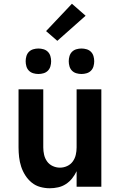

<svg xmlns="http://www.w3.org/2000/svg" viewBox="-20 -997 640 1025"><path d="M246 8Q220 8 194.5 1Q169 -6 149 -22.5Q129 -39 115 -61Q101 -83 93 -107.5Q85 -132 82 -158Q79 -184 79 -210V-520H211V-210Q211 -190 215.5 -170.5Q220 -151 231.5 -135Q243 -119 261.5 -110.5Q280 -102 300 -102Q320 -102 338.5 -110.5Q357 -119 368.5 -135Q380 -151 384.5 -170.5Q389 -190 389 -210V-520H521V0H389V-83Q379 -62 365 -44.5Q351 -27 332 -14.5Q313 -2 290.5 3Q268 8 246 8ZM415 -602Q401 -602 387.5 -606Q374 -610 364.5 -619.5Q355 -629 351 -642.5Q347 -656 347 -670Q347 -684 351 -697.5Q355 -711 364.5 -720.5Q374 -730 387.5 -734Q401 -738 415 -738Q429 -738 442.5 -734Q456 -730 465.5 -720.5Q475 -711 479 -697.5Q483 -684 483 -670Q483 -656 479 -642.5Q475 -629 465.5 -619.5Q456 -610 442.5 -606Q429 -602 415 -602ZM185 -602Q171 -602 157.5 -606Q144 -610 134.5 -619.5Q125 -629 121 -642.5Q117 -656 117 -670Q117 -684 121 -697.5Q125 -711 134.5 -720.5Q144 -730 157.5 -734Q171 -738 185 -738Q199 -738 212.5 -734Q226 -730 235.5 -720.5Q245 -711 249 -697.5Q253 -684 253 -670Q253 -656 249 -642.5Q245 -629 235.5 -619.5Q226 -610 212.5 -606Q199 -602 185 -602ZM286 -779 226 -831 364 -977 437 -913Z"/></svg>

Font: Iosevka Aile Extrabold
Style: Regular
Weight: 800
Designer: Belleve Invis
Foundry: Belleve Invis
Version: Version 27.3.5; ttfautohint (v1.8.4)